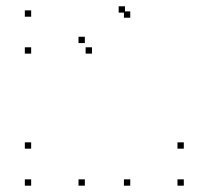

<svg xmlns="http://www.w3.org/2000/svg" viewBox="-20 -577 660 607"><path d="M391.8 -521V-541H371.8V-521ZM375.2 -537.1V-557.1H355.2V-537.1ZM78.5 -524.2V-544.2H58.5V-524.2ZM78.5 -407.5V-427.5H58.5V-407.5ZM270.7 -407.5V-427.5H250.7V-407.5ZM248.2 -440.8V-460.8H228.2V-440.8ZM248.2 10V-10H228.2V10ZM391.8 10V-10H371.8V10ZM561.1 10V-10H541.1V10ZM561.1 -107V-127H541.1V-107ZM78.5 -107V-127H58.5V-107ZM78.5 10V-10H58.5V10Z"/></svg>

Font: Monaspace Neon Dots Var
Style: Regular
Weight: 400
Designer: Riley Cran and the Lettermatic Team
Version: Version 1.100 (Monaspace Neon Dots)